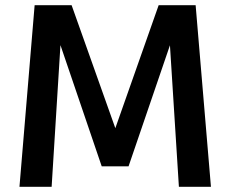

<svg xmlns="http://www.w3.org/2000/svg" viewBox="-20 -720 890 740"><path d="M55 0 113.5 -700H256L424.5 -226L591.5 -700H734L793 0H669.5L635 -545.5L475.5 -79H372L213 -546L179 0Z"/></svg>

Font: League Mono Wide Medium
Style: Regular
Weight: 500
Width: 8
Designer: Tyler Finck
Foundry: The League of Moveable Type / Tyler Finck
Version: Version 2.210